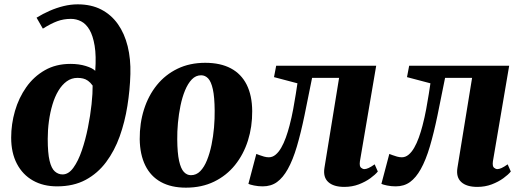

<svg xmlns="http://www.w3.org/2000/svg" viewBox="-20 -851 2416 885"><path d="M243 8Q179.5 8 132 -18.8Q84.5 -45.5 58 -96Q31.5 -146.5 31.5 -216.5Q31.5 -279 49 -339.5Q66.5 -400 101 -449Q135.5 -498 186.5 -527.2Q237.5 -556.5 305 -556.5Q344 -556.5 375.5 -546.8Q407 -537 419 -524.5Q424 -594 416.2 -640.2Q408.5 -686.5 392.5 -713.8Q376.5 -741 354.2 -752.5Q332 -764 307 -764Q273 -764 244 -753.2Q215 -742.5 177.5 -719L148.5 -769.5Q177.5 -787.5 209 -801.2Q240.5 -815 273.2 -823Q306 -831 338 -831Q400.5 -831 446.8 -807Q493 -783 523.5 -739.8Q554 -696.5 568.5 -637.8Q583 -579 581 -509.5Q579 -436.5 567.2 -362.8Q555.5 -289 531.8 -222.5Q508 -156 469.2 -104Q430.5 -52 374.8 -22Q319 8 243 8ZM268.5 -47Q296 -47 318.2 -77.8Q340.5 -108.5 357.2 -157.5Q374 -206.5 385.2 -262.5Q396.5 -318.5 402 -370.2Q407.5 -422 407 -456.5Q396.5 -471 385.5 -478.8Q374.5 -486.5 362.8 -489.2Q351 -492 337 -492Q309.5 -492 287.5 -476Q265.5 -460 249 -432.5Q232.5 -405 221.8 -369Q211 -333 205.5 -292.5Q200 -252 200 -211Q200 -145.5 208.5 -110Q217 -74.5 232.8 -60.8Q248.5 -47 268.5 -47Z M926 -561.5Q996 -561.5 1044 -536Q1092 -510.5 1117 -460.8Q1142 -411 1142.5 -339Q1143 -267 1122.8 -203Q1102.5 -139 1063.2 -90.2Q1024 -41.5 967 -13.8Q910 14 837 14Q769 14 721.8 -12Q674.5 -38 649.8 -88.2Q625 -138.5 624 -209.5Q623.5 -283 643.8 -346.8Q664 -410.5 703 -458.8Q742 -507 798.2 -534.2Q854.5 -561.5 926 -561.5ZM907 -504Q882.5 -504 864.2 -485Q846 -466 833 -434.5Q820 -403 812 -364.2Q804 -325.5 800.2 -284.8Q796.5 -244 797 -208Q797.5 -145.5 805.5 -109.5Q813.5 -73.5 827.5 -58.5Q841.5 -43.5 860 -43.5Q885 -43.5 903.2 -62.2Q921.5 -81 934.2 -112.8Q947 -144.5 955 -183.5Q963 -222.5 966.5 -263.2Q970 -304 969.5 -341Q969 -404.5 961 -440Q953 -475.5 939.2 -489.8Q925.5 -504 907 -504Z M1639 -107.5Q1636 -84.5 1644 -78Q1652 -71.5 1659.5 -71.5Q1667.5 -71.5 1678.8 -76.5Q1690 -81.5 1707 -93.5L1721.5 -60.5Q1710 -46 1687.2 -29.5Q1664.5 -13 1633.8 -1.2Q1603 10.5 1567 10.5Q1517.5 10.5 1493 -12Q1468.5 -34.5 1475.5 -77.5L1543 -492H1418.5Q1400 -398.5 1383.5 -318.8Q1367 -239 1348.5 -176.2Q1330 -113.5 1306.5 -71.5Q1284.5 -32 1257 -12Q1229.5 8 1191 8Q1170 8 1151 4Q1132 0 1125 -3.5L1161.5 -141.5Q1166.5 -139.5 1176 -136Q1185.5 -132.5 1197 -129.2Q1208.5 -126 1219 -126Q1236 -126 1250.2 -137.8Q1264.5 -149.5 1276.2 -170Q1288 -190.5 1297.5 -216.8Q1307 -243 1314.5 -272Q1324.5 -310 1331.5 -348Q1338.5 -386 1343.5 -417.8Q1348.5 -449.5 1351 -467L1243 -495.5L1253 -548H1714Z M2252 -107.5Q2249 -84.5 2257 -78Q2265 -71.5 2272.5 -71.5Q2280.5 -71.5 2291.8 -76.5Q2303 -81.5 2320 -93.5L2334.5 -60.5Q2323 -46 2300.2 -29.5Q2277.5 -13 2246.8 -1.2Q2216 10.5 2180 10.5Q2130.5 10.5 2106 -12Q2081.5 -34.5 2088.5 -77.5L2156 -492H2031.5Q2013 -398.5 1996.5 -318.8Q1980 -239 1961.5 -176.2Q1943 -113.5 1919.5 -71.5Q1897.5 -32 1870 -12Q1842.5 8 1804 8Q1783 8 1764 4Q1745 0 1738 -3.5L1774.5 -141.5Q1779.5 -139.5 1789 -136Q1798.5 -132.5 1810 -129.2Q1821.5 -126 1832 -126Q1849 -126 1863.2 -137.8Q1877.5 -149.5 1889.2 -170Q1901 -190.5 1910.5 -216.8Q1920 -243 1927.5 -272Q1937.5 -310 1944.5 -348Q1951.5 -386 1956.5 -417.8Q1961.5 -449.5 1964 -467L1856 -495.5L1866 -548H2327Z"/></svg>

Font: Merriweather 36pt Black
Style: Italic
Weight: 900
Italic angle: -7.8°
Version: Version 2.101